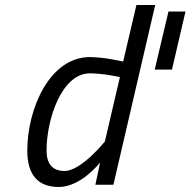

<svg xmlns="http://www.w3.org/2000/svg" viewBox="-20 -738 761 767"><path d="M399 -173C399 -173 305 -55 238 -55C188 -55 166 -85 166 -137C166 -261 226 -445 339 -445C393 -445 459 -430 459 -430L399 -173ZM525 -718 472 -492C472 -492 397 -510 339 -510C179 -510 89 -305 89 -136C89 -39 132 9 215 9C304 9 380 -89 380 -89L361 0H433L600 -718ZM653 -692 598 -460H667L721 -692Z"/></svg>

Font: RazerF5
Style: Italic
Weight: 400
Foundry: Razer Inc.
Version: Version 2